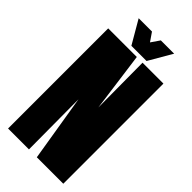

<svg xmlns="http://www.w3.org/2000/svg" viewBox="-264 -895 949 949"><g transform="rotate(45 210.0 -421.0)"><path d="M336 -842H243L212 -797L181 -842H88L159 -720H265ZM163 0 161 -348 218 0H403V-700H257L259 -389L217 -700H17V0Z"/></g></svg>

Font: Queering Heavy
Style: Bold
Weight: 900
Designer: Adam Naccarato
Foundry: adamnac
Version: Version 2.000;hotconv 1.0.109;makeotfexe 2.5.65596